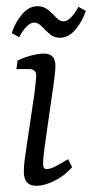

<svg xmlns="http://www.w3.org/2000/svg" viewBox="-20 -593 297 620"><path d="M154 -328 125 -125Q123 -110 121 -92.5Q119 -75 119 -63Q119 -47 131 -47Q142 -47 158.5 -55.5Q175 -64 200 -79L213 -53Q188 -25 155.5 -9Q123 7 97 7Q57 7 57 -38Q57 -56 59.5 -76Q62 -96 66 -121L91 -290Q93 -308 95 -324.5Q97 -341 97 -349Q97 -360 90.5 -365Q84 -370 75 -370H33L37 -398Q61 -409 83.5 -414.5Q106 -420 121 -420Q141 -420 150 -410Q159 -400 159 -379Q159 -371 157.5 -358Q156 -345 154 -328ZM173 -471Q154 -471 140 -483.5Q126 -496 114.5 -508Q103 -520 90 -520Q78 -520 65.5 -507Q53 -494 42 -473L18 -486Q28 -519 50.5 -546Q73 -573 101 -573Q121 -573 135.5 -561Q150 -549 161.5 -536.5Q173 -524 185 -524Q197 -524 209.5 -537Q222 -550 233 -571L257 -558Q247 -526 224.5 -498.5Q202 -471 173 -471Z"/></svg>

Font: Rasa Light
Style: Italic
Weight: 300
Italic angle: -7.10001°
Designer: Anna Giedrys (Yrsa+Rasa design), David Brezina (Yrsa art-direction, Rasa art-direction, design)
Foundry: Rosetta Type Foundry
Version: Version 2.004